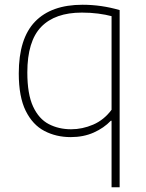

<svg xmlns="http://www.w3.org/2000/svg" viewBox="-20 -568 615 808"><path d="M449.5 220V-60H446.5Q417.5 -29.5 374.5 -10.2Q331.5 9 277.5 9Q216.5 9 167 -16.8Q117.5 -42.5 88.2 -101.5Q59 -160.5 59 -259Q59 -406 127.5 -477Q196 -548 327.5 -548Q407 -548 483.5 -525.5V220ZM279.5 -24Q326.5 -24 372 -43.5Q417.5 -63 449.5 -106V-500Q425.5 -506.5 393.2 -510.8Q361 -515 324.5 -515Q211.5 -515 153.2 -454.8Q95 -394.5 95 -263Q95 -172 119.2 -119.8Q143.5 -67.5 185.2 -45.8Q227 -24 279.5 -24Z"/></svg>

Font: Encode Sans Semi Expanded Thin
Style: Regular
Weight: 100
Width: 6
Designer: Multiple Designers
Foundry: Impallari Type
Version: Version 3.000; ttfautohint (v1.8.3) -l 8 -r 50 -G 200 -x 14 